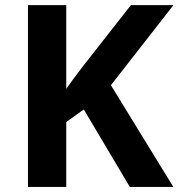

<svg xmlns="http://www.w3.org/2000/svg" viewBox="-20 -734 704 754"><path d="M660.6 0H489.7L309.1 -304.2L240.2 -254.9V0H89.8V-713.9H240.2V-385.3Q258.3 -411.6 305.2 -473.1L494.1 -713.9H661.1L415.5 -399.4Z"/></svg>

Font: Viking Open Sans
Style: Bold
Weight: 700
Foundry: Ascender Corporation
Version: Version 2.001